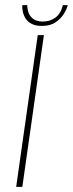

<svg xmlns="http://www.w3.org/2000/svg" viewBox="-20 -728 284 748"><path d="M43 0 127 -591H151L67 0ZM143 -627Q119 -627 103.5 -635Q88 -643 80 -655.5Q72 -668 69 -682Q66 -696 67 -708H86Q87 -676 103 -660Q119 -644 146 -644Q175 -644 196 -659.5Q217 -675 225 -708H244Q240 -692 228 -673Q216 -654 195.5 -640.5Q175 -627 143 -627Z"/></svg>

Font: Alumni Sans Thin
Style: Italic
Weight: 100
Italic angle: -8°
Designer: Robert E. Leuschke
Foundry: Robert E. Leuschke
Version: Version 1.016